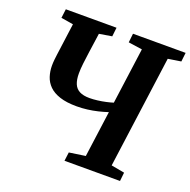

<svg xmlns="http://www.w3.org/2000/svg" viewBox="-131 -871 991 999"><g transform="rotate(20 365.0 -371.5)"><path d="M329.5 0 335.7 -48.2 425.3 -61.3 460 -316.7Q434.9 -308.4 407 -301.7Q379.1 -295 350.2 -291.4Q321.3 -287.7 291.8 -287.7Q235.4 -287.7 198 -300Q160.5 -312.3 138.9 -333.8Q117.2 -355.3 108 -383.5Q98.8 -411.7 98.8 -442.9Q98.8 -458.9 100.5 -475.7Q102.2 -492.6 104.1 -506L127.9 -682.3L60.2 -693.4L66.5 -743H347.2L341.6 -693.4L271.7 -681.9L256.3 -573.3Q251.7 -541.3 248 -509.3Q244.3 -477.3 244.3 -452.6Q244.3 -418.1 253.7 -395.5Q263.1 -372.9 284.2 -362Q305.3 -351 339.8 -351Q360.1 -351 383.7 -354Q407.2 -356.9 429.3 -361.8Q451.5 -366.7 467.4 -371.9L509.6 -682.3L432.9 -693.4L438.4 -743H729.8L724.1 -693.4L652.7 -682.3L568.4 -61.3L642 -47.8L636.9 0Z"/></g></svg>

Font: Merriweather Light
Style: Italic
Weight: 300
Italic angle: -7.8°
Designer: Eben Sorkin
Foundry: Eben Sorkin
Version: Version 2.101